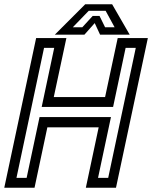

<svg xmlns="http://www.w3.org/2000/svg" viewBox="-32 -878 712 898"><path d="M-12 0 137 -700H278.5L219.5 -424H459.5L518.5 -700H659.5L510.5 0H369.5L429.5 -282.5H189.5L129.5 0ZM45 -46H92.5L153 -330.5H487L426.5 -46H474L603 -654H555.5L497 -378H163L221.5 -654H174ZM366.5 -858H492.5L574.5 -716H436L411 -770L363 -716H224.5ZM383 -827.5 308.5 -750.5H353L401.5 -803.5H433.5L459.5 -750.5H504L462 -827.5Z"/></svg>

Font: Tourney Thin Medium
Style: Italic
Weight: 500
Italic angle: -12°
Version: Version 1.015